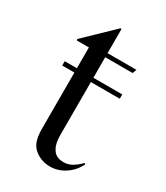

<svg xmlns="http://www.w3.org/2000/svg" viewBox="-141 -583 566 656"><g transform="rotate(30 142.0 -255.0)"><path d="M266 -57Q251 -26 223.5 -8Q196 10 165 10Q133 10 108 -8Q91 -20 84 -39Q77 -58 77 -89V-310H29V-327H77V-409H30L28 -414L138 -520L142 -519V-424H256L250 -408H142V-327H256V-310H142V-102Q142 -67 153 -50Q165 -26 198 -26Q214 -26 229 -34Q244 -42 262 -60Z"/></g></svg>

Font: Libre Caslon Display
Style: Regular
Weight: 400
Designer: Pablo Impallari, Rodrigo Fuenzalida
Foundry: Pablo Impallari, Rodrigo Fuenzalida
Version: Version 1.100; ttfautohint (v1.6) -l 8 -r 50 -G 200 -x 14 -D